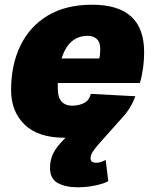

<svg xmlns="http://www.w3.org/2000/svg" viewBox="-20 -572 657 814"><path d="M255 12Q141 12 84 -44Q27 -100 27 -190Q27 -297 66.5 -378.5Q106 -460 182.5 -506Q259 -552 371 -552Q591 -552 591 -352Q591 -315 586 -280.5Q581 -246 573 -220H225Q225 -208 225 -196Q225 -159 241 -141.5Q257 -124 285 -124Q314 -124 336 -135Q358 -146 365 -174L554 -164Q534 -111 499 -74L400 37Q381 59 372.5 72.5Q364 86 364 100Q364 118 388 118Q400 118 410.5 114Q421 110 428 106L439 196Q422 206 385.5 214Q349 222 310 222Q258 222 225 204Q192 186 192 140Q192 107 205 79.5Q218 52 252 18L258 12ZM352 -420Q271 -420 241 -324H401Q403 -332 404 -342Q405 -352 405 -364Q405 -393 390.5 -406.5Q376 -420 352 -420Z"/></svg>

Font: Geist Black
Style: Italic
Weight: 900
Italic angle: -12°
Designer: Basement.studio, Andrés Briganti, Mateo Zaragoza
Foundry: Basement.studio, Vercel, Andrés Briganti, Guido Ferreyra, Mateo Zaragoza
Version: Version 1.500; ttfautohint (v1.8.4.7-5d5b)